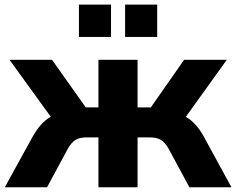

<svg xmlns="http://www.w3.org/2000/svg" viewBox="-32 -792 998 812"><path d="M167 0 254.4 -162.1C276.4 -199.7 294.9 -210.9 335 -210.9H384.3V0H549.8V-210.9H600.1C641.1 -210.9 659.7 -199.7 681.6 -162.1L769 0H946.8L830.1 -213.9C808.6 -252.9 784.2 -280.8 753.9 -297.9L927.2 -539.1H746.6L606 -337.9H549.8V-539.1H384.3V-337.9H330.6L188 -539.1H8.3L182.6 -298.3C152.8 -281.2 128.4 -253.4 106 -213.9L-11.7 0ZM437.5 -635.7V-772.5H301.8V-635.7ZM632.8 -635.7V-772.5H497.1V-635.7Z"/></svg>

Font: Winston ExtraBold
Style: Regular
Weight: 800
Designer: Vernon Adams, Kim Jin-seong, David Berlow, Cristiano Sobral
Foundry: The Winston Project Authors
Version: Version 3.004